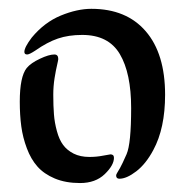

<svg xmlns="http://www.w3.org/2000/svg" viewBox="-20 -720 415 431"><path d="M185.1 -700.2Q263.7 -700.2 307.1 -649.9Q350.6 -599.6 350.6 -507.3Q350.6 -432.1 324.2 -383.3Q307.6 -352.1 285.9 -335.4Q264.2 -318.8 248 -318.8Q240.7 -318.8 240.7 -326.2Q240.7 -328.1 242.9 -331.8Q245.1 -335.4 249.5 -343Q253.9 -350.6 264.2 -374Q274.4 -397.5 274.4 -477.5Q274.4 -555.7 249 -598.6Q223.6 -641.6 164.6 -641.6Q133.8 -641.6 110.1 -633.5Q86.4 -625.5 59.1 -606.4Q45.9 -597.7 41 -597.7Q34.7 -597.7 34.7 -603.5Q34.7 -613.8 51.3 -635.7Q79.6 -669.9 116.5 -685.1Q153.3 -700.2 185.1 -700.2ZM99.6 -507.3Q99.6 -481.9 101.1 -463.4Q102.5 -444.8 107.7 -425.8Q112.8 -406.7 121.6 -394.8Q130.4 -382.8 145.3 -375.2Q160.2 -367.7 180.7 -367.7Q196.8 -367.7 211.4 -370.6Q226.1 -373.5 228 -373.5Q235.8 -373.5 235.8 -365.7Q235.8 -349.1 215.1 -329.1Q194.3 -309.1 159.7 -309.1Q127.4 -309.1 103 -319.3Q78.6 -329.6 64 -346.2Q49.3 -362.8 40.3 -387Q31.2 -411.1 27.8 -436.3Q24.4 -461.4 24.4 -491.7Q24.4 -547.9 40 -567.4Q49.3 -578.6 69.6 -588.1Q89.8 -597.7 102.1 -597.7Q110.8 -597.7 110.8 -587.4Q110.8 -585.4 108.2 -574.2Q105.5 -563 102.5 -544.7Q99.6 -526.4 99.6 -507.3Z"/></svg>

Font: SirinStencil
Style: Regular
Weight: 400
Designer: Olga Karpushina (okarpush@gmail.com)
Foundry: Cyreal (www.cyreal.org)
Version: Version 1.002